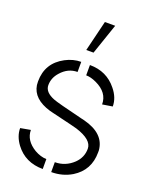

<svg xmlns="http://www.w3.org/2000/svg" viewBox="-137 -794 685 873"><g transform="rotate(20 205.0 -357.5)"><path d="M180.7 -571.3 216.8 -719.7H266.6L215.8 -571.3ZM19.5 -134.8 68.4 -143.6Q68.4 -92.8 122.1 -60.5Q151.4 -43.9 179.7 -43V4.9Q94.7 4.9 46.9 -58.6Q19.5 -95.7 19.5 -134.8ZM23.4 -362.3Q23.4 -451.2 102.5 -493.2Q139.6 -512.7 177.7 -512.7V-463.9Q131.8 -463.9 98.6 -425.8Q73.2 -397.5 73.2 -362.3Q73.2 -328.1 121.1 -309.6Q139.6 -301.8 268.6 -270.5Q275.4 -268.6 281.2 -267.6Q383.8 -241.2 390.6 -162.1Q390.6 -157.2 390.6 -152.3Q390.6 -65.4 319.3 -21.5Q275.4 4.9 220.7 4.9V-43Q271.5 -43 309.6 -79.1Q340.8 -109.4 340.8 -151.4Q340.8 -195.3 259.8 -220.7Q254.9 -222.7 135.7 -251Q127 -252.9 120.1 -254.9Q34.2 -280.3 24.4 -344.7Q23.4 -353.5 23.4 -362.3ZM219.7 -462.9V-512.7Q301.8 -512.7 350.6 -451.2Q381.8 -413.1 381.8 -371.1L333 -363.3Q333 -420.9 269.5 -450.2Q242.2 -462.9 219.7 -462.9Z"/></g></svg>

Font: Post No Bills Jaffna
Style: Regular
Weight: 400
Designer: Kosala Senevirathne, Siva Puranthara, Lasantha Premarathna, Tharique Azeez
Foundry: Mooniak
Version: Version 1.220 ; ttfautohint (v1.6)